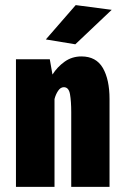

<svg xmlns="http://www.w3.org/2000/svg" viewBox="-20 -732 490 752"><path d="M42.5 0V-500H175L185.5 -440Q204.5 -470 233.2 -490.5Q262 -511 299 -511Q356.5 -511 382.8 -465.8Q409 -420.5 409 -344V0H259V-293Q259 -335 254.2 -362.8Q249.5 -390.5 230 -390.5Q217 -390.5 207.5 -376.2Q198 -362 193.5 -344V0ZM275 -558.5 159.5 -577.5 276.5 -712 417.5 -693.5Z"/></svg>

Font: Trispace Condensed
Style: Bold
Weight: 700
Width: 3
Designer: Tyler Finck
Foundry: Etcetera Type Company
Version: Version 1.210; ttfautohint (v1.8.3)